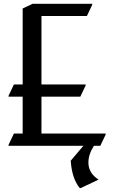

<svg xmlns="http://www.w3.org/2000/svg" viewBox="-20 -757 593 997"><path d="M24.4 0V-4.9L52.2 -63.5H97.7V-254.9H24.4V-259.8L52.2 -318.4H97.7V-712.9L149.4 -737.3H459V-732.4L431.2 -673.8H195.3V-318.4H424.8V-313.5L397 -254.9H195.3V-63.5H528.8V-58.6L501 0H467.8Q439 44.9 439 86.9Q439 141.6 491.7 175.8L398.9 219.7H394Q353.5 169.9 347.2 77.6L413.1 0Z"/></svg>

Font: Nova Cut
Style: Book
Weight: 400
Version: Version 2.000